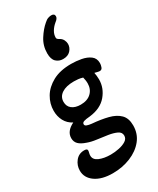

<svg xmlns="http://www.w3.org/2000/svg" viewBox="-246 -789 937 1137"><g transform="rotate(-30 222.5 -220.5)"><path d="M168 276Q93 276 49 245Q5 214 5 165Q5 129 27.5 101Q50 73 87 73Q108 73 108 85Q108 92 105.5 101Q103 110 103 119Q103 147 135 160.5Q167 174 212 174Q240 174 269 168Q298 162 317.5 149.5Q337 137 337 116Q337 93 314 82Q291 71 256 65.5Q221 60 184.5 55.5Q148 51 122 41Q89 30 73 14Q57 -2 57 -27Q57 -74 114 -102Q81 -119 64.5 -150Q48 -181 48 -219Q48 -268 73.5 -311Q99 -354 149.5 -381.5Q200 -409 276 -409Q310 -409 345 -402.5Q380 -396 403.5 -378.5Q427 -361 427 -328Q427 -316 422 -301.5Q417 -287 403 -287Q397 -287 387 -289.5Q377 -292 369 -294Q371 -284 372.5 -272Q374 -260 374 -247Q374 -188 334 -140.5Q294 -93 217 -84Q189 -82 175.5 -77.5Q162 -73 162 -62Q162 -52 174 -47.5Q186 -43 205 -41Q266 -36 313 -24Q360 -12 386.5 14.5Q413 41 413 90Q413 147 379.5 188.5Q346 230 290 253Q234 276 168 276ZM206 -171Q252 -171 278 -196Q304 -221 304 -261Q304 -272 302 -283.5Q300 -295 298 -303Q282 -308 267 -309.5Q252 -311 238 -311Q185 -311 155 -291Q125 -271 125 -236Q125 -205 147 -188Q169 -171 206 -171ZM318 -717Q340 -717 340 -698Q340 -683 318 -667Q299 -651 287 -631Q275 -611 275 -589Q275 -583 279 -579Q283 -575 294 -569Q307 -561 313.5 -547.5Q320 -534 320 -521Q320 -496 302 -476.5Q284 -457 251 -457Q223 -457 204 -475Q185 -493 185 -533Q185 -585 212 -627.5Q239 -670 270 -696Q284 -709 296.5 -713Q309 -717 318 -717Z"/></g></svg>

Font: Akaya Kanadaka
Style: Regular
Weight: 400
Designer: Vaishnavi Murthy Yerkadithaya, Juan Luis Blanco Aristondo
Version: Version 1.002; ttfautohint (v1.8.3)